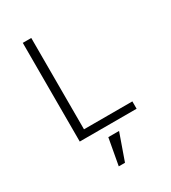

<svg xmlns="http://www.w3.org/2000/svg" viewBox="-224 -812 1049 1176"><g transform="rotate(-30 300.0 -223.5)"><path d="M130 0V-698H190V-52H532V0ZM295 64H371L305 251H261Z"/></g></svg>

Font: IBM Plex Mono Light
Style: Regular
Weight: 300
Monospace: yes
Designer: Mike Abbink, Paul van der Laan, Pieter van Rosmalen
Foundry: Bold Monday
Version: Version 2.3